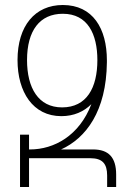

<svg xmlns="http://www.w3.org/2000/svg" viewBox="-20 -747 514 767"><path d="M225 -283C275 -283 315 -301 345 -331C297 -205 196 -150 100 -150H96V-209H60V0H96V-115H341C389 -115 408 -93 408 -46V0H444V-50C444 -118 414 -150 352 -150H224C323 -195 405 -302 407 -498C407 -500 407 -503 407 -506C407 -633 351 -727 231 -727C120 -727 50 -644 50 -507C50 -379 112 -283 225 -283ZM228 -318C133 -318 88 -396 88 -507C88 -625 139 -692 231 -692C330 -692 369 -611 369 -507C369 -396 326 -318 228 -318Z"/></svg>

Font: Noto Sans Armenian Condensed ExtraLight
Style: Regular
Weight: 200
Width: 3
Designer: Monotype Design Team
Foundry: Monotype Imaging Inc.
Version: Version 2.008